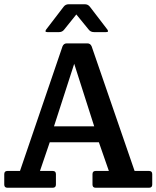

<svg xmlns="http://www.w3.org/2000/svg" viewBox="-20 -883 736 903"><path d="M214 -214 168 -79H228Q243 -79 243 -64V-15Q243 0 228 0H15Q0 0 0 -15V-64Q0 -79 15 -79H74L274 -665Q280 -679 294 -679H391Q405 -679 411 -665L613 -79H681Q696 -79 696 -64V-15Q696 0 681 0H430Q415 0 415 -15V-64Q415 -79 430 -79H492L445 -214ZM329 -583 234 -289H423ZM258 -732H203Q194 -732 194 -736Q194 -740 197 -744L279 -851Q288 -863 303 -863H379Q394 -863 403 -851L485 -744Q488 -740 488 -736Q488 -732 479 -732H422Q406 -732 397 -744L339 -815L282 -744Q273 -732 258 -732Z"/></svg>

Font: Crete Round
Style: Regular
Weight: 400
Designer: Veronika Burian
Foundry: TypeTogether
Version: Version 1.001